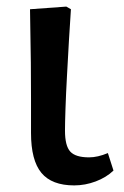

<svg xmlns="http://www.w3.org/2000/svg" viewBox="-20 -548 376 582"><path d="M205 14Q137 14 105.5 -24Q74 -62 74 -145Q74 -195 74 -250.5Q74 -306 73.5 -358.5Q73 -411 72 -453.5Q71 -496 71 -520L181 -528L195 -520Q192 -479 189 -425.5Q186 -372 183 -317.5Q180 -263 178.5 -218.5Q177 -174 177 -152Q177 -106 193 -88.5Q209 -71 250 -71Q276 -71 307 -84L324 -31Q302 -10 270 2Q238 14 205 14Z"/></svg>

Font: Literata 7pt Medium
Style: Regular
Weight: 500
Designer: Latin by Veronika Burian and Jose Scaglione. Greek by Irene Vlachou. Cyrillic by Vera Evstafieva.
Foundry: TypeTogether
Version: Version 3.002